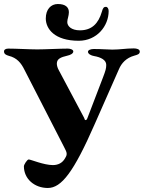

<svg xmlns="http://www.w3.org/2000/svg" viewBox="-21 -896 716 956"><path d="M371 -693C461 -693 520 -766 520 -841C520 -852 515 -862 506 -862C496 -862 491 -856 486 -837C469 -779 436 -745 377 -745C334 -745 314 -766 314 -786C314 -794 316 -802 318 -809C320 -818 322 -826 322 -835C322 -859 306 -876 267 -876C232 -876 207 -849 207 -804C207 -753 250 -693 371 -693ZM217 40C285 40 346 -39 451 -279L571 -551C584 -582 608 -608 648 -619C662 -623 675 -626 675 -639C675 -651 660 -655 645 -655C606 -655 577 -649 538 -649C516 -649 487 -652 446 -652C431 -652 417 -647 417 -638C417 -627 434 -619 447 -617C482 -611 508 -597 508 -573C508 -556 505 -545 492 -511L415 -310C412 -301 409 -298 405 -298C402 -298 400 -301 398 -309L272 -546C265 -558 262 -571 262 -579C262 -603 281 -611 315 -619C329 -622 344 -629 344 -640C344 -649 329 -654 317 -654C277 -654 204 -650 165 -650C125 -650 60 -654 20 -654C8 -654 -1 -649 -1 -640C-1 -627 9 -622 23 -618C63 -608 84 -583 101 -548L298 -164C304 -151 311 -141 311 -130C311 -121 307 -115 303 -108C290 -85 269 -74 242 -74C220 -74 192 -81 169 -88C146 -95 127 -102 122 -102C114 -102 98 -76 98 -68C98 -5 151 40 217 40Z"/></svg>

Font: EB Garamond
Style: Bold
Weight: 700
Designer: Georg Duffner and Octavio Pardo
Foundry: Georg Duffner
Version: Version 1.000;PS 001.000;hotconv 1.0.88;makeotf.lib2.5.64775